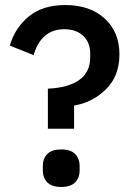

<svg xmlns="http://www.w3.org/2000/svg" viewBox="-20 -730 527 762"><path d="M170 -378Q252 -382 295 -413Q338 -444 338 -503V-517Q338 -562 310 -588Q282 -614 235 -614Q187 -614 156 -585.5Q125 -557 114 -511L19 -549Q39 -619 94 -664.5Q149 -710 239 -710Q337 -710 395.5 -656.5Q454 -603 454 -514Q454 -429 401.5 -376.5Q349 -324 274 -311V-219H170ZM150 -54V-71Q150 -101 168 -119Q186 -137 223 -137Q260 -137 278 -119Q296 -101 296 -71V-54Q296 -24 278 -6Q260 12 223 12Q186 12 168 -6Q150 -24 150 -54Z"/></svg>

Font: IBM Plex Sans KR Medm
Style: Regular
Weight: 500
Designer: Mike Abbink; Paul van der Laan; Pieter van Rosmalen; Wujin Sim; Chorong Kim; Dohee Lee;
Foundry: Sandoll Inc.
Version: Version 1.003